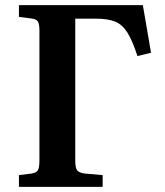

<svg xmlns="http://www.w3.org/2000/svg" viewBox="-20 -730 646 750"><path d="M54 0V-46L103 -52Q122 -55 128 -65Q134 -75 134 -104V-612Q134 -637 127.5 -646.5Q121 -656 101 -658L54 -664V-710H538L570 -524L517 -511Q497 -572 477.5 -603Q458 -634 430 -645.5Q402 -657 355 -657H274V-103Q274 -74 281.5 -64.5Q289 -55 312 -52L381 -46V0Z"/></svg>

Font: Literata 36pt SemiBold
Style: Regular
Weight: 600
Designer: Latin by Veronika Burian and Jose Scaglione. Greek by Irene Vlachou. Cyrillic by Vera Evstafieva.
Foundry: TypeTogether
Version: Version 3.002